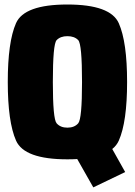

<svg xmlns="http://www.w3.org/2000/svg" viewBox="-20 -702 599 852"><path d="M394 129.5 535.5 61.5 429.5 -127.5 284 -64.5ZM279 5Q470.5 5 507.2 -78Q544 -161 544 -338Q544 -515.5 507.2 -598.8Q470.5 -682 279 -682Q87.5 -682 51 -599Q14.5 -516 14.5 -338Q14.5 -161 51.2 -78Q88 5 279 5ZM279 -135.5Q248 -135.5 231.2 -155Q214.5 -174.5 214.5 -338Q214.5 -506 231.2 -523.8Q248 -541.5 279 -541.5Q310.5 -541.5 327.2 -523.8Q344 -506 344 -338Q344 -174.5 327.2 -155Q310.5 -135.5 279 -135.5Z"/></svg>

Font: Anybody Condensed Black
Style: Regular
Weight: 900
Width: 3
Designer: Tyler Finck
Foundry: Etcetera Type Company
Version: Version 1.113;gftools[0.9.25]